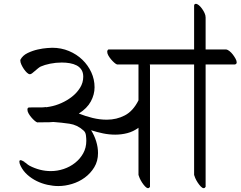

<svg xmlns="http://www.w3.org/2000/svg" viewBox="-20 -945 1254 1001"><path d="M88 -79Q81 -93 81 -102Q81 -110 87 -110Q93 -110 102 -104H103Q111 -99 118 -92.5Q125 -86 134 -81Q188 -53 245 -53Q279 -53 312 -64Q345 -75 371.5 -96Q398 -117 414 -146Q430 -175 430 -211Q430 -223 428 -239.5Q426 -256 415 -265Q383 -294 342 -300Q301 -306 259 -309H257Q237 -307 216 -307.5Q195 -308 174 -307Q168 -309 159.5 -316.5Q151 -324 143 -333.5Q135 -343 129 -353.5Q123 -364 123 -373Q123 -384 130.5 -384.5Q138 -385 146 -385H182Q190 -385 197.5 -385Q205 -385 213 -386L214 -387Q216 -387 218 -386.5Q220 -386 222 -386L240 -389Q269 -394 299.5 -407.5Q330 -421 355.5 -441Q381 -461 397.5 -487.5Q414 -514 414 -545Q414 -567 404.5 -581.5Q395 -596 379.5 -604Q364 -612 344 -615.5Q324 -619 302 -619Q271 -619 241.5 -613Q212 -607 192 -598Q186 -595 178 -588.5Q170 -582 162 -575Q154 -568 147.5 -563Q141 -558 136 -558Q129 -558 120.5 -566Q112 -574 104.5 -585Q97 -596 91.5 -608Q86 -620 86 -629V-633Q98 -656 124 -668.5Q150 -681 177 -687Q204 -693 226 -694.5Q248 -696 252 -696Q299 -696 339.5 -679Q380 -662 409.5 -633.5Q439 -605 456 -568Q473 -531 473 -490Q473 -452 453.5 -416Q434 -380 391 -353Q426 -339 463 -330Q500 -321 537 -321Q588 -321 631 -343.5Q674 -366 702 -422V-609H590Q584 -611 575.5 -618.5Q567 -626 559 -635.5Q551 -645 545 -655.5Q539 -666 539 -675Q539 -683 545 -687H992V-916Q993 -925 1001 -925Q1008 -925 1016.5 -918Q1025 -911 1033 -900Q1041 -889 1046.5 -877Q1052 -865 1052 -854V-687H1160Q1167 -686 1176.5 -678.5Q1186 -671 1194 -660.5Q1202 -650 1208 -639Q1214 -628 1214 -620Q1214 -611 1205 -609H1052V29Q1048 36 1042 36Q1035 36 1026.5 27Q1018 18 1010.5 6.5Q1003 -5 998 -16.5Q993 -28 992 -33V-609H761Q762 -607 762 -603V29Q758 36 752 36Q745 36 736.5 27Q728 18 720.5 6.5Q713 -5 708 -16.5Q703 -28 702 -33V-279Q675 -259 644 -251Q613 -243 581 -243Q549 -243 517.5 -249.5Q486 -256 455 -266Q472 -239 481.5 -208Q491 -177 491 -147Q491 -105 471.5 -73Q452 -41 422 -19Q392 3 355.5 14Q319 25 284 25Q257 25 227.5 18.5Q198 12 171.5 -1Q145 -14 123 -33.5Q101 -53 88 -79ZM107 -100Q108 -98 110 -96Q111 -96 112 -95V-96Z"/></svg>

Font: Asar
Style: Regular
Weight: 400
Designer: Eben Sorkin
Foundry: Eben Sorkin, Pria Ravichandran
Version: Version 1.003; ttfautohint (v1.3) -l 8 -r 50 -G 0 -x 0 -H 45